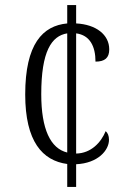

<svg xmlns="http://www.w3.org/2000/svg" viewBox="-20 -734 511 754"><path d="M244 -90V0H279V-89C365 -93 408 -144 408 -185C408 -201 403 -212 395 -219C377 -175 338 -132 279 -131V-603C333 -596 355 -552 355 -492C392 -492 409 -507 409 -540C409 -598 357 -638 279 -642V-714H244V-642C148 -633 79 -562 79 -363C79 -178 147 -103 244 -90ZM244 -603V-135C178 -151 142 -227 142 -364C142 -532 182 -593 244 -603Z"/></svg>

Font: Noto Serif Thai Condensed Light
Style: Regular
Weight: 300
Width: 3
Designer: Monotype Design Team
Foundry: Monotype Imaging Inc.
Version: Version 2.002